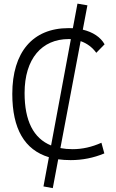

<svg xmlns="http://www.w3.org/2000/svg" viewBox="-20 -855 626 1037"><path d="M265.1 161.1 294.4 5.4C315.9 8.3 337.9 9.8 361.8 9.8C424.3 9.8 484.9 -2 543.5 -26.4L527.8 -84C476.1 -61 425.3 -49.3 372.1 -49.3C348.6 -49.3 326.7 -51.3 306.2 -55.2L415.5 -632.8C449.7 -621.1 479 -599.1 500 -569.8L544.9 -615.7C522.9 -654.8 481.9 -681.6 427.2 -694.8L452.1 -826.2L398.4 -835.4L373.5 -702.6C366.2 -703.1 357.9 -703.1 350.1 -703.1C156.7 -703.1 46.4 -573.2 46.4 -347.7C46.4 -159.2 112.8 -45.4 244.1 -5.9L214.8 151.9ZM255.9 -69.3C160.6 -107.9 112.8 -202.6 112.8 -352.5C112.8 -538.6 206.5 -644 351.1 -644C355 -644 358.9 -644 362.8 -643.6Z"/></svg>

Font: Cascadia Code PL Light
Style: Regular
Weight: 300
Monospace: yes
Designer: Aaron Bell
Foundry: Saja Typeworks
Version: Version 2404.023